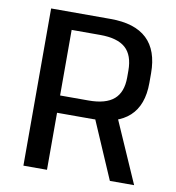

<svg xmlns="http://www.w3.org/2000/svg" viewBox="-79 -771 773 842"><g transform="rotate(10 307.0 -350.0)"><path d="M81 -700H346Q454 -700 508 -649Q562 -598 562 -496V-453Q562 -354 507.5 -304Q453 -254 346 -254H181V-331H313Q389 -331 425.5 -362.5Q462 -394 462 -460V-490Q462 -559 426 -591Q390 -623 313 -623H162L186 -652V0H81ZM346 -278H452L574 0H466Z"/></g></svg>

Font: Pathway Extreme 8pt Thin 12pt Medium
Style: Regular
Weight: 500
Version: Version 1.001;gftools[0.9.26]